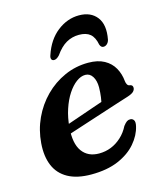

<svg xmlns="http://www.w3.org/2000/svg" viewBox="-106 -767 723 857"><g transform="rotate(-15 255.0 -338.0)"><path d="M99.5 -208Q99.5 -208 117.5 -214Q135.5 -220 164.5 -230Q193.5 -240 226.8 -251.5Q260 -263 292 -274Q324 -285 347.5 -293L333 -275.5Q337.5 -290 340.2 -309.8Q343 -329.5 343.5 -355Q343.5 -386 331.2 -405.2Q319 -424.5 298 -424.5Q277.5 -424.5 256.5 -409Q235.5 -393.5 217 -365.5Q198.5 -337.5 185.8 -299.2Q173 -261 169.5 -216Q163.5 -143 190 -106.2Q216.5 -69.5 268 -69.5Q297.5 -69.5 323.8 -80Q350 -90.5 372 -110.8Q394 -131 408 -159Q418 -172 425.2 -176.8Q432.5 -181.5 441 -181Q451 -181 456.8 -172.2Q462.5 -163.5 458 -144.5Q449 -104.5 418.2 -68.5Q387.5 -32.5 335.5 -10.2Q283.5 12 210.5 12Q145 12 103 -11.2Q61 -34.5 43 -77.5Q25 -120.5 29.5 -180Q34 -240.5 58.5 -293.5Q83 -346.5 123.2 -387Q163.5 -427.5 215 -450.5Q266.5 -473.5 324.5 -473.5Q369 -473.5 398.5 -457.2Q428 -441 443.5 -413.2Q459 -385.5 462 -351.5Q463 -342.5 466.8 -336Q470.5 -329.5 477 -328.5Q484.5 -328 488.2 -324.2Q492 -320.5 492 -313.5Q492 -304.5 484.5 -296.5Q477 -288.5 455.5 -281.5Q434.5 -275 400.5 -264Q366.5 -253 327 -240.2Q287.5 -227.5 248 -214.5Q208.5 -201.5 175.8 -191Q143 -180.5 123.5 -174Q104 -167.5 104 -167.5ZM317 -604.5Q285 -604.5 258.2 -589.2Q231.5 -574 207 -539Q193.5 -524.5 182 -524.5Q172.5 -524.5 169.5 -531.8Q166.5 -539 171 -550.5Q193 -616.5 239.2 -652.5Q285.5 -688.5 339.5 -688.5Q394 -688.5 421.8 -652.5Q449.5 -616.5 437 -550.5Q434.5 -539 427 -531.8Q419.5 -524.5 410 -524.5Q398.5 -524.5 393.5 -539Q387 -573.5 368.8 -589Q350.5 -604.5 317 -604.5Z"/></g></svg>

Font: Fraunces SemiBold
Style: Italic
Weight: 600
Italic angle: -16°
Version: Version 1.000;[b76b70a41]